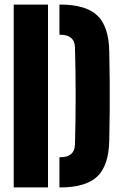

<svg xmlns="http://www.w3.org/2000/svg" viewBox="-20 -820 535 840"><path d="M40 0V-800H190V0ZM240 0V-132H243Q306.5 -132 308 -188Q314 -400.5 308 -613Q306.5 -668 243 -668H240V-800H243Q355.5 -800 405.8 -752.2Q456 -704.5 458 -595Q459.5 -525.5 460 -463Q460.5 -400.5 460 -338Q459.5 -275.5 458 -206Q456 -96 405.8 -48Q355.5 0 243 0Z"/></svg>

Font: Big Shoulders Stencil Display Black
Style: Regular
Weight: 900
Designer: Patric King
Foundry: XO Type Co
Version: Version 1.000